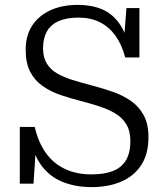

<svg xmlns="http://www.w3.org/2000/svg" viewBox="-20 -748 682 785"><path d="M354 -35Q406 -35 441 -48.5Q476 -62 494.5 -92Q513 -122 513 -171Q513 -213 496 -240.5Q479 -268 450 -285Q421 -302 385 -313.5Q349 -325 311 -335Q267 -346 226.5 -360Q186 -374 154 -396.5Q122 -419 103.5 -454.5Q85 -490 85 -544Q85 -602 111 -642.5Q137 -683 185 -705.5Q233 -728 298 -728Q354 -728 396 -710.5Q438 -693 466.5 -654Q495 -615 507 -552L486 -575L497 -715H550V-513H492Q478 -566 452 -602Q426 -638 388.5 -657Q351 -676 301 -676Q252 -676 219.5 -661.5Q187 -647 171.5 -619Q156 -591 156 -551Q156 -513 171.5 -488Q187 -463 214 -447.5Q241 -432 276.5 -421Q312 -410 354 -399Q396 -388 437.5 -374Q479 -360 513 -337Q547 -314 567 -278Q587 -242 587 -187Q587 -118 557 -72.5Q527 -27 474.5 -5Q422 17 355 17Q289 17 236.5 -4Q184 -25 150 -70.5Q116 -116 102 -190L128 -164L117 3H61V-229H122Q137 -165 168 -122Q199 -79 246 -57Q293 -35 354 -35Z"/></svg>

Font: Roboto Serif 20pt Light
Style: Regular
Weight: 300
Version: Version 1.008